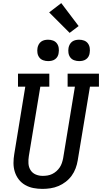

<svg xmlns="http://www.w3.org/2000/svg" viewBox="-20 -1210 658 1238"><path d="M254 8Q224 8 195.5 2.5Q167 -3 142.5 -17Q118 -31 101 -53Q84 -75 75.5 -102Q67 -129 67 -158.5Q67 -188 72 -217L143 -651H96V-735H298V-651H240L166 -204Q162 -180 163.5 -156Q165 -132 177 -113Q189 -94 210 -85Q231 -76 255 -76Q255 -76 255.5 -76Q256 -76 256 -76Q271 -76 286.5 -78.5Q302 -81 316.5 -88Q331 -95 343.5 -106Q356 -117 365 -130.5Q374 -144 379 -159Q384 -174 387 -189L463 -651H416V-735H618V-651H560L481 -175Q477 -150 467.5 -124.5Q458 -99 442 -77Q426 -55 404 -38Q382 -21 357 -10.5Q332 0 305.5 4Q279 8 254 8ZM490 -816Q474 -816 458.5 -821.5Q443 -827 433.5 -839.5Q424 -852 421.5 -868.5Q419 -885 422 -902Q424 -913 430 -924Q436 -935 446 -942Q456 -949 467.5 -951.5Q479 -954 490 -954Q507 -954 522 -948.5Q537 -943 546.5 -930.5Q556 -918 558.5 -901.5Q561 -885 558 -868Q557 -857 551 -846Q545 -835 535 -828Q525 -821 513.5 -818.5Q502 -816 490 -816ZM290 -816Q274 -816 258.5 -821.5Q243 -827 233.5 -839.5Q224 -852 221.5 -868.5Q219 -885 222 -902Q224 -913 230 -924Q236 -935 246 -942Q256 -949 267.5 -951.5Q279 -954 290 -954Q307 -954 322 -948.5Q337 -943 346.5 -930.5Q356 -918 358.5 -901.5Q361 -885 358 -868Q357 -857 351 -846Q345 -835 335 -828Q325 -821 313.5 -818.5Q302 -816 290 -816ZM429 -998 297 -1130 375 -1190 487 -1042Z"/></svg>

Font: Iosevka Curly Slab MdEx
Style: Italic
Weight: 500
Width: 7
Italic angle: -9°
Monospace: yes
Designer: Belleve Invis
Foundry: Belleve Invis
Version: Version 11.0.0; ttfautohint (v1.8.3)